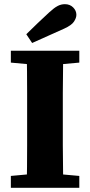

<svg xmlns="http://www.w3.org/2000/svg" viewBox="-20 -900 432 920"><path d="M32 0V-57L174 -70H215L360 -57V0ZM108 0Q109 -51 109.5 -101.5Q110 -152 110 -204Q110 -256 110 -307V-350Q110 -401 110 -452.5Q110 -504 109.5 -555.5Q109 -607 108 -657H283Q283 -608 282 -556.5Q281 -505 281 -454Q281 -403 281 -350V-308Q281 -256 281 -204.5Q281 -153 282 -102.5Q283 -52 283 0ZM32 -600V-657H360V-600L215 -587H174ZM106 -736Q133 -763 161 -789.5Q189 -816 216 -841Q240 -863 256.5 -871.5Q273 -880 291 -880Q315 -880 330.5 -864.5Q346 -849 346 -829Q346 -814 334.5 -796.5Q323 -779 288 -763Q249 -745 211 -728.5Q173 -712 134 -694Z"/></svg>

Font: Source Serif 4 18pt
Style: Bold
Weight: 700
Designer: Frank Grießhammer
Foundry: Adobe Systems Incorporated
Version: Version 4.004;hotconv 1.0.116;makeotfexe 2.5.65601